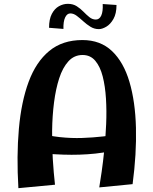

<svg xmlns="http://www.w3.org/2000/svg" viewBox="-20 -975 801 1002"><path d="M498 3Q503 -27 510.5 -78.5Q518 -130 524.5 -194.5Q531 -259 534 -327.5Q537 -396 533 -460.5Q529 -525 516 -576Q503 -627 477.5 -657.5Q452 -688 411 -688Q367 -688 337 -655Q307 -622 289 -566.5Q271 -511 262 -440.5Q253 -370 252 -294Q251 -218 255.5 -145Q260 -72 267 -11L76 7Q66 -161 78.5 -302.5Q91 -444 129.5 -548Q168 -652 237 -709Q306 -766 410 -766Q504 -766 564.5 -708.5Q625 -651 655.5 -548Q686 -445 689.5 -308.5Q693 -172 672 -14ZM134 -181 170 -284Q231 -266 291.5 -259.5Q352 -253 409 -255Q466 -257 518.5 -263Q571 -269 617 -276L626 -204Q558 -182 477.5 -173.5Q397 -165 310.5 -168Q224 -171 134 -181ZM311 -824 236 -830Q236 -875 250.5 -902.5Q265 -930 287.5 -942.5Q310 -955 334 -955Q361 -955 380.5 -942.5Q400 -930 415.5 -914Q431 -898 446.5 -885.5Q462 -873 480 -873Q499 -873 508.5 -894Q518 -915 516 -954L588 -949Q588 -904 572 -876Q556 -848 534.5 -835.5Q513 -823 496 -823Q472 -823 452 -835.5Q432 -848 414.5 -864Q397 -880 380.5 -892.5Q364 -905 347 -905Q330 -905 320 -884Q310 -863 311 -824Z"/></svg>

Font: Marhey Light Medium
Style: Regular
Weight: 500
Version: Version 1.000